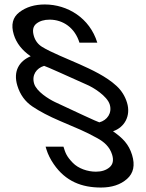

<svg xmlns="http://www.w3.org/2000/svg" viewBox="-20 -678 654 860"><path d="M202.3 -590C263 -590 315.7 -552.8 335.8 -487H415.8C381.9 -597.7 282.1 -658 180.5 -658C135.2 -658 97.3 -646.5 67 -623.5C36.7 -600.5 28.3 -567 41.8 -523C53.4 -485 78.6 -452.7 117.4 -426C66.5 -404.6 37.7 -359.8 57.8 -294C70 -254 92.5 -223 125.2 -201C157.9 -179 199.2 -157.3 249.1 -136C327.1 -102.6 358.8 -90.7 416.1 -59C445.6 -42.7 471.1 -21.4 482.3 15C489.8 39.7 485.9 58.5 470.5 71.5C455.2 84.5 434.8 91 409.5 91C373 91 331.2 77.4 305.8 51C278.6 22.8 273.1 7.9 264.3 -21H184.3L188.2 -8C194.8 13.3 205.5 35 220.6 57C273.8 134.7 346.6 162 432.2 162C480.9 162 519.8 149.2 548.9 123.5C578.1 97.8 585.6 62 571.6 16C556.7 -32.7 529.1 -60 486.2 -90C537.7 -107.3 567 -159.1 549 -218C540.1 -247.3 524.4 -272.3 502.1 -293C456.1 -335.6 390.2 -366.1 335.8 -390.5C285.2 -413.2 207.5 -443.7 168.6 -468C150.5 -479.3 138.2 -495.3 131.9 -516C124.2 -541.3 127.8 -560 142.8 -572C157.8 -584 177.6 -590 202.3 -590ZM226.1 -221C197.4 -234.7 143.7 -268.2 133 -303C121.2 -341.8 143.2 -372.6 177.6 -383C184.2 -381 207.6 -371 247.8 -353C287.9 -335 327.3 -317.3 366 -300C397.6 -287.1 459.8 -248.1 471.5 -210C483.2 -171.8 460.1 -139.2 424.9 -130C419.9 -131.3 395.8 -142 352.6 -162C309.5 -182 267.3 -201.7 226.1 -221Z"/></svg>

Font: Din Kursivschrift
Style: LeftEng
Weight: 400
Version: Version 1.089